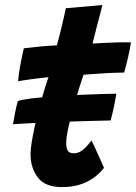

<svg xmlns="http://www.w3.org/2000/svg" viewBox="-20 -737 552 781"><path d="M430 -246.9Q410.4 -246.6 374 -245.7Q337.6 -244.8 292.3 -243.4Q247 -242.1 199.3 -240.2Q151.6 -238.4 108.1 -236.2Q64.6 -234 32.9 -231.6Q37.2 -257.6 41.8 -280.9Q46.4 -304.2 52.6 -325.9Q70.4 -332 109.8 -336.8Q149.2 -341.5 199.1 -345.1Q248.9 -348.8 299.4 -350.9Q349.9 -353.1 391.1 -354.4Q432.2 -355.6 453.2 -355.9Q451.8 -344.2 445.2 -311.6Q438.6 -279 430 -246.9ZM403 -54.1Q389 -35.9 366.4 -17.8Q343.8 0.2 310.4 12.1Q277.1 24 231.1 24Q163.8 24 134 -14.9Q104.2 -53.8 104.2 -109.8Q104.2 -128.8 109.1 -159.1Q114 -189.5 121.9 -225.2Q129.9 -261 139.5 -297.6Q149.1 -334.2 159 -366.9Q168.9 -399.6 177.2 -423Q137 -419 102 -414.1Q67 -409.2 53.6 -406.4Q55.9 -434.2 61 -463.3Q66.1 -492.4 70.9 -513.9Q75.6 -535.4 77 -540.6Q107.2 -544.4 141.1 -547.6Q174.9 -550.8 211.4 -552.5Q216.9 -572.6 222.4 -594.1Q228 -615.5 232.6 -635.9Q237.2 -654.6 241.3 -673.4Q245.4 -692.1 247.6 -703.4L396.4 -716.6Q395.6 -713.2 392.5 -700.9Q389.4 -688.5 384.8 -670.4Q380.1 -652.4 374.5 -631.5Q370.5 -616.1 365.9 -597.9Q361.2 -579.6 356.5 -559.9Q373.1 -560.9 395.5 -562Q417.9 -563.1 431.1 -563.5Q452.6 -564.6 469.5 -564.8Q486.4 -565 497.7 -564.9Q509 -564.8 512.5 -564.6Q509.5 -540.9 501.2 -505.1Q492.9 -469.4 485.1 -441.8Q480.1 -441.9 452.1 -441.1Q424.1 -440.4 397.6 -438.5Q379.6 -437.4 358.3 -435.8Q337 -434.2 319.9 -433.1Q311.9 -410 302.3 -380Q292.8 -350 283.4 -317.2Q274 -284.4 266.3 -253.2Q258.6 -222.1 253.9 -196.8Q249.2 -171.4 249.2 -156.1Q249.2 -136.1 255.3 -124.8Q261.4 -113.5 280.6 -113.5Q296.5 -113.5 309.9 -122.3Q323.2 -131.1 333.8 -143.2Q344.4 -155.2 351.9 -165.5Q354.6 -161.2 362.1 -145.2Q369.6 -129.2 378.4 -109.6Q387.1 -90 394.1 -74.2Q401 -58.4 403 -54.1Z"/></svg>

Font: Grandstander Thin
Style: Italic
Weight: 100
Italic angle: -15°
Designer: Tyler Finck
Foundry: Etcetera Type Co
Version: Version 1.200